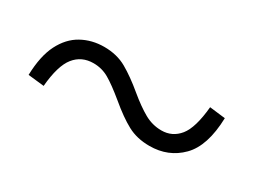

<svg xmlns="http://www.w3.org/2000/svg" viewBox="-29 -637 661 502"><g transform="rotate(30 301.5 -385.5)"><path d="M319.1 -405.9Q348.9 -381.2 373.3 -367.4Q397.7 -353.6 425.2 -353.6Q457.9 -353.6 478.7 -379.2Q499.5 -404.9 505.5 -470L553.1 -464.3Q550.6 -379.2 512.9 -341.1Q475.2 -302.9 418.3 -302.9Q380.4 -302.9 351.8 -318.4Q323.2 -333.8 286.9 -364.3Q252.4 -392.7 231 -405Q209.6 -417.3 184.4 -417.3Q148.7 -417.3 127.5 -390.9Q106.2 -364.6 100.6 -300.6L52.2 -305.9Q53.8 -363.7 71.8 -399.2Q89.9 -434.8 120 -451.5Q150.2 -468.3 187.4 -468.3Q226 -468.3 255.3 -451.5Q284.5 -434.8 319.1 -405.9Z"/></g></svg>

Font: Source Han Serif JP VF
Style: Regular
Weight: 250
Designer: Ryoko NISHIZUKA 西塚涼子 (kana & ideographs); Frank Grießhammer (Latin, Greek & Cyrillic); Wenlong ZHANG 张文龙 (bopomofo); San
Foundry: Adobe
Version: Version 2.001;hotconv 1.1.0;makeotfexe 2.6.0